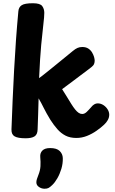

<svg xmlns="http://www.w3.org/2000/svg" viewBox="-20 -842 710 1183"><path d="M93.1 -772.4Q95.1 -797.7 113.6 -809.8Q132 -822 182.9 -822Q227.3 -822 240.1 -804.6Q252.9 -787.1 252.9 -763.1Q252.9 -739.1 247.2 -692.3Q241.4 -645.6 233.9 -565.4Q226.4 -485.2 220.9 -360.7Q225.8 -364 241.8 -376.3Q257.8 -388.6 280 -406.7Q302.2 -424.9 328.2 -445.8Q354.1 -466.7 380.1 -488.1Q406.1 -509.6 428.6 -527.8Q444.3 -540.8 457.4 -546.6Q470.4 -552.4 487 -552.4Q509.4 -552.4 524.1 -542.8Q538.7 -533.2 547.3 -518.8Q555.9 -504.3 559.7 -490.6Q563.4 -476.9 563.4 -467.9Q563.4 -457.9 559.7 -448.1Q555.9 -438.3 543.2 -428.4Q529.8 -418 513.1 -405.3Q496.3 -392.7 477.1 -378.3Q457.8 -364 438 -348.8Q418.2 -333.6 398.9 -319.6Q379.7 -305.7 362.7 -292.7Q375.6 -272.7 390.3 -248.7Q405 -224.8 419.2 -201.6Q431.6 -181.7 442.7 -167.9Q453.8 -154.1 464.4 -146.9Q475 -139.7 486.6 -139.7Q501 -139.7 514.4 -152.6Q527.8 -165.4 542.9 -183.1Q550.9 -193.1 560.9 -199.1Q571 -205.1 581.8 -205.1Q600.6 -205.1 616.8 -194.7Q633 -184.2 643 -168.2Q653 -152.2 653 -135.3Q653 -117.9 643.9 -101.9Q634.9 -85.9 621.3 -73.7Q601.9 -55.3 574.5 -36.2Q547.1 -17 515.8 -4.5Q484.4 8 450.2 8Q411.9 8 383.9 -6.3Q355.9 -20.7 333.6 -46Q311.2 -71.3 290.1 -104.3Q264.6 -146.3 249.7 -176.6Q234.9 -206.9 217.9 -236Q216.9 -183 214.9 -134.1Q212.9 -85.1 211.7 -44.2Q210.9 -13.1 192.7 -1.6Q174.6 10 137.9 10Q90.9 10 70.4 -1.6Q49.9 -13.1 50.7 -44.2Q56.9 -223.1 66.9 -410.8Q76.9 -598.4 93.1 -772.4ZM228 125.1Q226 101.1 241 85.7Q256 70.3 288.9 70.3Q329.6 70.3 347.8 88.4Q366.1 106.4 366.9 131.6Q367.9 165.3 358.2 197.8Q348.4 230.3 333.4 256.4Q318.3 282.6 302 298Q287.6 312 278.4 316.4Q269.2 320.9 254.4 320.9Q236.1 320.9 220.1 310.1Q204 299.3 204 281.2Q204 271.7 207.6 260.8Q211.1 249.9 216.9 235.2Q227.9 207.8 229.3 181.9Q230.8 156.1 228 125.1Z"/></svg>

Font: Playpen Sans Arabic
Style: Regular
Weight: 400
Designer: Azza Alameddine, Laura Meseguer, Veronika Burian, José Scaglione
Foundry: TypeTogether
Version: Version 2.000